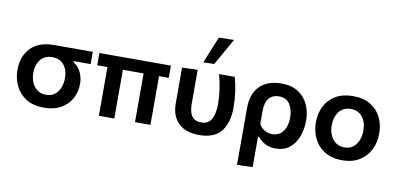

<svg xmlns="http://www.w3.org/2000/svg" viewBox="-86 -1069 3205 1544"><g transform="rotate(10 1517.0 -297.0)"><path d="M301 12.5Q213.5 12.5 155.5 -24.2Q97.5 -61 68.8 -120.8Q40 -180.5 40 -250Q40 -362 105.5 -430Q171 -498 298 -498H611.5V-398H474.5V-388.5Q514.5 -363 535 -320.2Q555.5 -277.5 555.5 -227Q555.5 -159.5 525.5 -105.2Q495.5 -51 438.8 -19.2Q382 12.5 301 12.5ZM300.5 -92.5Q343.5 -92.5 371.8 -114.8Q400 -137 414 -173Q428 -209 428 -249.5Q428 -317.5 394 -358.5Q360 -399.5 300 -399.5Q236.5 -399.5 203 -356.5Q169.5 -313.5 169.5 -248.5Q169.5 -208 184 -172.5Q198.5 -137 227.8 -114.8Q257 -92.5 300.5 -92.5Z M749 0V-398H665.5V-498H1249.5V-398H1170V0H1044V-398H875V0Z M1567.5 12.5Q1458.5 12.5 1399.5 -45.5Q1340.5 -103.5 1340.5 -204.5V-498L1467.5 -502V-224Q1467.5 -159.5 1491 -124.8Q1514.5 -90 1568.5 -90Q1611 -90 1634.2 -113.2Q1657.5 -136.5 1667 -175.5Q1676.5 -214.5 1676.5 -261Q1676.5 -319 1666.8 -383Q1657 -447 1642.5 -498H1770.5Q1786 -445 1795 -381.5Q1804 -318 1804 -253Q1804 -130 1748.8 -58.8Q1693.5 12.5 1567.5 12.5ZM1501.5 -569.5Q1523.5 -624 1546 -678.5Q1568 -732.5 1590 -786.5L1713.5 -789.5Q1681.5 -733.5 1651 -679Q1620.5 -624.5 1590 -571Z M1911.5 196V-267Q1911.5 -385.5 1975 -448.2Q2038.5 -511 2152 -511Q2232.5 -511 2287 -476.5Q2341.5 -442 2369.2 -383Q2397 -324 2397 -250Q2397 -180.5 2374.8 -120.8Q2352.5 -61 2307 -24.2Q2261.5 12.5 2192.5 12.5Q2145.5 12.5 2109 -6Q2072.5 -24.5 2047 -57H2038.5V192ZM2146 -97Q2188 -97 2214.8 -118.8Q2241.5 -140.5 2254 -175.8Q2266.5 -211 2266.5 -252Q2266.5 -317.5 2237.8 -361.5Q2209 -405.5 2150 -405.5Q2096.5 -405.5 2067.5 -370.8Q2038.5 -336 2038.5 -264V-161Q2055 -131.5 2082.5 -114.2Q2110 -97 2146 -97Z M2737.5 12.5Q2649.5 12.5 2591.5 -24.5Q2533.5 -61.5 2505 -121.5Q2476.5 -181.5 2476.5 -251Q2476.5 -325.5 2506.5 -384.2Q2536.5 -443 2594.2 -477Q2652 -511 2735 -511Q2820 -511 2877.8 -476.5Q2935.5 -442 2964.8 -383.2Q2994 -324.5 2994 -251Q2994 -176 2963.8 -116.5Q2933.5 -57 2876 -22.2Q2818.5 12.5 2737.5 12.5ZM2737 -92.5Q2780 -92.5 2808.2 -115Q2836.5 -137.5 2850.5 -173.8Q2864.5 -210 2864.5 -251Q2864.5 -322.5 2829.5 -364.2Q2794.5 -406 2736.5 -406Q2673 -406 2639.5 -361.2Q2606 -316.5 2606 -251Q2606 -210 2620.5 -173.8Q2635 -137.5 2664.2 -115Q2693.5 -92.5 2737 -92.5Z"/></g></svg>

Font: Heraclito SemiBold
Style: Regular
Weight: 600
Designer: Kostas Bartsokas (font) & Cristiano Sobral (main changes)
Foundry: Kostas Bartsokas (font) & Cristiano Sobral (main changes)
Version: Version 1.00;July 8, 2020;FontCreator 13.0.0.2655 64-bit